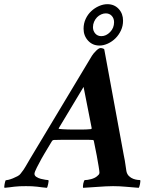

<svg xmlns="http://www.w3.org/2000/svg" viewBox="-83 -892 725 919"><path d="M357 -625 61 -132Q48 -111 40 -96Q32 -81 15 -60Q11 -54 0.5 -48.5Q-10 -43 -21 -38.5Q-32 -34 -42 -31.5Q-52 -29 -56 -29Q-57 -27 -58.5 -22Q-60 -17 -61 -11Q-62 -5 -62.5 0.5Q-63 6 -61 7Q-49 6 -37.5 4.5Q-26 3 -14 1.5Q-2 0 11.5 -0.5Q25 -1 41 -1Q56 -1 69 -0.5Q82 0 94 1.5Q106 3 117.5 4.5Q129 6 141 7Q143 6 144.5 0.5Q146 -5 147.5 -11.5Q149 -18 149.5 -23.5Q150 -29 148 -30Q145 -30 134.5 -31.5Q124 -33 112.5 -36Q101 -39 91.5 -45Q82 -51 82 -60Q82 -68 93.5 -90.5Q105 -113 116 -133Q122 -144 130.5 -158Q139 -172 147 -185.5Q155 -199 160.5 -208Q166 -217 166 -217Q167 -219 169.5 -220.5Q172 -222 174 -222Q186 -222 197.5 -222.5Q209 -223 221 -223Q233 -223 245.5 -223Q258 -223 272 -223H312Q318 -223 324 -223Q330 -223 336 -223Q342 -223 348.5 -222.5Q355 -222 361 -222Q362 -222 363 -221.5Q364 -221 365 -220Q365 -219 366 -218Q374 -180 380 -148Q385 -121 389 -96.5Q393 -72 393 -66Q393 -60 389.5 -56Q386 -52 381 -48Q370 -39 352.5 -34.5Q335 -30 323 -30Q321 -30 319 -25Q317 -20 315.5 -13Q314 -6 314 0Q314 6 315 7Q328 6 346 5Q364 4 383.5 2.5Q403 1 422.5 0Q442 -1 458 -1Q489 -1 521 2Q553 5 581 7Q584 4 587 -10.5Q590 -25 588 -30Q585 -30 575.5 -31Q566 -32 555 -36Q544 -40 534.5 -49Q525 -58 522 -73Q519 -90 517 -106.5Q515 -123 510 -146L416 -656Q415 -658 409.5 -660Q404 -662 398 -662Q390 -662 376.5 -648.5Q363 -635 357 -625ZM317 -476 356 -278Q355 -277 355 -276Q354 -275 353.5 -274.5Q353 -274 352 -274Q341 -273 332 -272.5Q323 -272 314.5 -272Q306 -272 297 -272Q288 -272 277 -272Q269 -272 258.5 -272Q248 -272 237 -272.5Q226 -273 216.5 -273.5Q207 -274 200 -275Q199 -275 198.5 -275.5Q198 -276 198 -277Q198 -277 198 -278ZM423 -828Q441 -828 452 -816Q463 -804 463 -785.8Q463 -758 444 -738.5Q425 -719 402 -719Q384 -719 373 -731.5Q362 -744 362 -762Q362 -775.8 367.4 -788Q372.8 -800.3 381.4 -809.2Q390 -818 401.2 -823Q412.3 -828 423 -828ZM317 -754.6Q317 -721 338.5 -697.5Q360 -674 393 -674Q413 -674 433.5 -683.5Q454 -693 470 -709Q486 -725 496 -746.5Q506 -768 506 -793Q506 -826.9 485 -849.4Q464 -872 431 -872Q411 -872 390.6 -862.9Q370.1 -853.9 353.6 -838.4Q337 -823 327 -801.3Q317 -779.6 317 -754.6Z"/></svg>

Font: Vermiglione
Style: Italic
Weight: 400
Italic angle: -11°
Version: Version 1.105